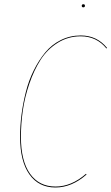

<svg xmlns="http://www.w3.org/2000/svg" viewBox="-20 -853 512 883"><path d="M356 -826.2Q356 -833.5 363.3 -833.5Q370.6 -833.5 370.6 -826.7Q370.6 -819.3 363.3 -819.3Q356 -819.3 356 -826.2ZM351.6 -689.9Q425.8 -689.9 472.2 -632.8L469.7 -629.9Q424.3 -686 351.1 -686Q293 -686 245.1 -656Q197.3 -626 166.7 -578.1Q136.2 -530.3 115 -468.3Q93.8 -406.2 85 -345Q76.2 -283.7 76.2 -223.6Q76.2 -113.3 117.9 -54.2Q159.7 4.9 235.4 4.9Q308.6 4.9 375.5 -53.7L377.9 -50.3Q310.1 9.3 234.9 9.3Q157.7 9.3 115 -51.3Q72.3 -111.8 72.3 -223.6Q72.3 -273.9 78.9 -325.4Q85.4 -377 98.9 -430.2Q112.3 -483.4 135.3 -529.5Q158.2 -575.7 188 -611.8Q217.8 -647.9 260 -668.9Q302.2 -689.9 351.6 -689.9Z"/></svg>

Font: Fira Sans Compressed Four
Style: Italic
Weight: 100
Width: 3
Italic angle: -8°
Designer: Carrois Corporate & Edenspiekermann AG
Foundry: Carrois Corporate GbR & Edenspiekermann AG
Version: Version 4.203;PS 004.203;hotconv 1.0.88;makeotf.lib2.5.64775